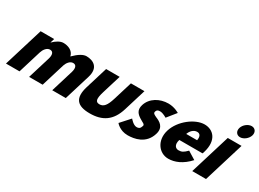

<svg xmlns="http://www.w3.org/2000/svg" viewBox="-34 -1468 2932 2174"><g transform="rotate(30 1432.5 -381.5)"><path d="M37.6 0H214.6L306.3 -300C318.9 -341 349.4 -386 392.4 -386C438.3 -386 444.3 -341 428.7 -290L340 0H517L610.6 -306C623.9 -345 654 -386 694.8 -386C740.7 -386 746.6 -341 731 -290L642.4 0H819.4L922.7 -338C966.4 -481 874.8 -528 787 -528C746.2 -528 693.6 -499 628.7 -434C613.8 -503 546.4 -528 484.7 -528C443.8 -528 397.8 -499 356.4 -459H354.9L371.5 -513H194.5Z M1227.7 -513H1050.7L963 -226C910.4 -54 975.3 15 1139.9 15C1304.5 15 1411.6 -54 1464.2 -226L1552 -513H1375L1300.4 -269C1269.5 -168 1237.9 -129 1183.9 -129C1130 -129 1122.2 -168 1153.1 -269Z M1858.7 -528C1746.6 -528 1639.8 -468 1607.7 -363C1584.1 -286 1625.1 -250 1666.9 -223C1709.9 -193 1751 -190 1730.1 -153C1719.7 -119 1695.8 -116 1676.6 -116C1633 -116 1586.2 -175 1586.2 -175L1477.2 -54C1477.2 -54 1530.1 15 1635.8 15C1720.4 15 1863 -9 1909.2 -160C1942.9 -265 1866.5 -303 1814.6 -324C1786.8 -338 1763 -346 1771.2 -373C1778.6 -397 1792.4 -404 1820.8 -404C1860.2 -404 1908.6 -372 1908.6 -372L2002.1 -488C2002.1 -488 1941.3 -528 1858.7 -528Z M2473.4 -232C2476.3 -238 2479.6 -249 2481.8 -256C2536.8 -436 2445.9 -528 2331.9 -528C2209.2 -528 2045.6 -406 1999.7 -256C1954.2 -107 2043.2 15 2165.9 15C2249 15 2343.2 -22 2430.9 -119L2327.1 -183C2281.7 -137 2260.1 -126 2218.5 -126C2185.7 -126 2145.9 -153 2170 -232ZM2203.6 -330C2220.2 -377 2256 -413 2300.4 -413C2338.3 -413 2356.4 -384 2345.8 -330Z M2473 0H2653L2813.8 -526H2633.8ZM2691 -690C2676.3 -642 2703 -602 2749 -602C2795 -602 2846.3 -642 2861 -690C2875.6 -738 2848.9 -778 2802.9 -778C2756.9 -778 2705.6 -738 2691 -690Z"/></g></svg>

Font: Hussar
Style: BdSuprConOblThree
Weight: 700
Foundry: Cannot Into Space Fonts
Version: Version 2.00